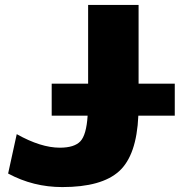

<svg xmlns="http://www.w3.org/2000/svg" viewBox="-20 -750 754 780"><path d="M190 -280V-410H338V-730H543V-410H690V-280H542Q535 -119 464 -54.5Q393 10 233 10Q115 10 13 -45L48 -205Q146 -150 223 -150Q282 -150 306.5 -176Q331 -202 336 -280Z"/></svg>

Font: Mplus 1p Black
Style: Regular
Weight: 900
Version: Version 1.061